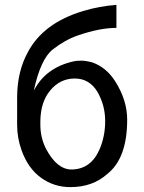

<svg xmlns="http://www.w3.org/2000/svg" viewBox="-20 -755 590 785"><path d="M267 10H268Q359 10 419 -44Q500 -108 500 -266Q500 -346 450 -424Q414 -480 357 -500Q330 -507 312 -507Q293 -507 280 -504Q166 -478 118 -384Q146 -514 196 -553Q246 -592 298 -610Q388 -641 456 -641V-735Q386 -730 320 -710Q157 -661 94 -542Q50 -462 50 -355V-246Q50 -191 68 -141Q95 -66 148 -28Q201 10 267 10ZM169 -145Q145 -191 145 -245V-260Q146 -339 186 -386Q226 -434 286 -434Q345 -434 378 -380Q410 -325 410 -260Q410 -196 386 -142Q350 -62 271 -62Q213 -63 169 -145Z"/></svg>

Font: Sawarabi Gothic
Style: Regular
Weight: 400
Designer: mshio (mshio@users.sourceforge.jp)
Version: Version 20141215